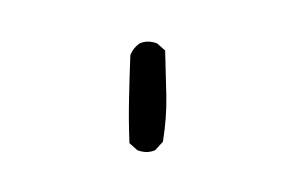

<svg xmlns="http://www.w3.org/2000/svg" viewBox="-45 -902 589 393"><g transform="rotate(15 250.0 -706.0)"><path d="M265.6 -594.7 246.1 -604.5Q232.4 -648.4 221.7 -692.4Q210.9 -736.3 201.2 -779.3Q203.1 -794.9 212.9 -806.6Q226.6 -818.4 248 -816.4L267.6 -806.6Q281.2 -761.7 293.9 -717.8Q306.6 -673.8 311.5 -625L300.8 -604.5Q287.1 -592.8 265.6 -594.7Z"/></g></svg>

Font: JasonHandwriting4
Style: Regular
Weight: 400
Version: Version 1.01.21